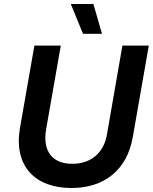

<svg xmlns="http://www.w3.org/2000/svg" viewBox="-20 -928 764 960"><path d="M337 12C498 12 615 -75 644 -243L724 -700H592L515 -257C499 -162 434 -109 341 -109C242 -109 191 -172 211 -284L284 -700H152L80 -289C47 -97 156 12 337 12ZM395 -759H490L447 -908H334Z"/></svg>

Font: Fixel Display SemiBold
Style: Italic
Weight: 600
Italic angle: -10°
Designer: AlfaBravo + MacPaw
Foundry: Kyrylo Tkachov, Marchela Mozhyna, Serhii Makarenko, Maria Weinstein, Zakhar Kryvoshyya
Version: Version 1.210;Glyphs 3.2 (3217)